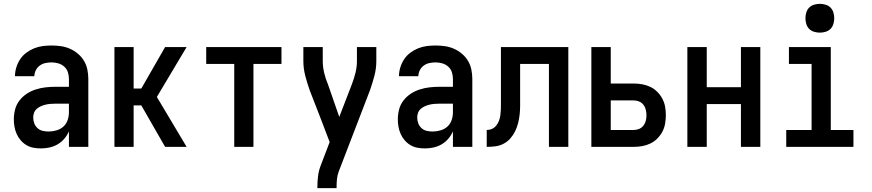

<svg xmlns="http://www.w3.org/2000/svg" viewBox="-20 -765 4540 1000"><path d="M193 8Q174 8 154.5 4.5Q135 1 118 -9Q101 -19 88 -34Q75 -49 67 -67Q59 -85 55.5 -104Q52 -123 52 -143Q52 -169 58.5 -194.5Q65 -220 81 -241Q97 -262 119 -276.5Q141 -291 166 -299Q191 -307 217 -310Q243 -313 269 -313H339V-354Q339 -372 333.5 -389Q328 -406 314.5 -418Q301 -430 283.5 -435Q266 -440 249 -440Q232 -440 216 -436.5Q200 -433 187 -423.5Q174 -414 166.5 -399Q159 -384 159 -368H58Q58 -391 65 -414Q72 -437 85 -456.5Q98 -476 116.5 -490Q135 -504 157 -513Q179 -522 202 -525Q225 -528 249 -528Q273 -528 297.5 -524.5Q322 -521 344.5 -511Q367 -501 386 -485Q405 -469 417.5 -448Q430 -427 435 -402.5Q440 -378 440 -354V0H339V-81Q330 -60 315 -42.5Q300 -25 280.5 -13.5Q261 -2 238.5 3Q216 8 193 8ZM233 -80Q254 -80 274.5 -86Q295 -92 310 -105.5Q325 -119 332 -139Q339 -159 339 -180V-225H269Q256 -225 243 -224Q230 -223 217.5 -220Q205 -217 193.5 -212Q182 -207 172 -198.5Q162 -190 157.5 -178Q153 -166 153 -153Q153 -137 158.5 -122.5Q164 -108 175.5 -97.5Q187 -87 202.5 -83.5Q218 -80 233 -80Z M576 0V-520H676V-304H716L840 -520H952L797 -260L952 0H840L716 -216H676V0Z M1200 0V-432H1054V-520H1446V-432H1300V0Z M1633 215V208Q1633 180 1636.5 152Q1640 124 1650 98L1697 -25L1652 -143L1593 -295Q1580 -332 1570 -370Q1560 -408 1560 -447V-520H1661V-447Q1661 -431 1663 -415.5Q1665 -400 1668.5 -385Q1672 -370 1677 -355Q1682 -340 1688 -326L1747 -156L1813 -327Q1824 -356 1831.5 -386Q1839 -416 1839 -447V-520H1940V-447Q1940 -408 1930 -370Q1920 -332 1907 -295L1744 129Q1737 148 1735 168Q1733 188 1733 208V215Z M2193 8Q2174 8 2154.5 4.5Q2135 1 2118 -9Q2101 -19 2088 -34Q2075 -49 2067 -67Q2059 -85 2055.5 -104Q2052 -123 2052 -143Q2052 -169 2058.5 -194.5Q2065 -220 2081 -241Q2097 -262 2119 -276.5Q2141 -291 2166 -299Q2191 -307 2217 -310Q2243 -313 2269 -313H2339V-354Q2339 -372 2333.5 -389Q2328 -406 2314.5 -418Q2301 -430 2283.5 -435Q2266 -440 2249 -440Q2232 -440 2216 -436.5Q2200 -433 2187 -423.5Q2174 -414 2166.5 -399Q2159 -384 2159 -368H2058Q2058 -391 2065 -414Q2072 -437 2085 -456.5Q2098 -476 2116.5 -490Q2135 -504 2157 -513Q2179 -522 2202 -525Q2225 -528 2249 -528Q2273 -528 2297.5 -524.5Q2322 -521 2344.5 -511Q2367 -501 2386 -485Q2405 -469 2417.5 -448Q2430 -427 2435 -402.5Q2440 -378 2440 -354V0H2339V-81Q2330 -60 2315 -42.5Q2300 -25 2280.5 -13.5Q2261 -2 2238.5 3Q2216 8 2193 8ZM2233 -80Q2254 -80 2274.5 -86Q2295 -92 2310 -105.5Q2325 -119 2332 -139Q2339 -159 2339 -180V-225H2269Q2256 -225 2243 -224Q2230 -223 2217.5 -220Q2205 -217 2193.5 -212Q2182 -207 2172 -198.5Q2162 -190 2157.5 -178Q2153 -166 2153 -153Q2153 -137 2158.5 -122.5Q2164 -108 2175.5 -97.5Q2187 -87 2202.5 -83.5Q2218 -80 2233 -80Z M2515 0V-88Q2530 -88 2543 -94Q2556 -100 2565 -111.5Q2574 -123 2579 -136.5Q2584 -150 2586 -164.5Q2588 -179 2588.5 -193.5Q2589 -208 2589 -223V-520H2940V0H2839V-432H2689V-259Q2689 -237 2689 -214Q2689 -191 2686.5 -168.5Q2684 -146 2678.5 -124Q2673 -102 2663 -81.5Q2653 -61 2638 -44Q2623 -27 2603 -16.5Q2583 -6 2560.5 -3Q2538 0 2515 0Z M3060 0V-520H3161V-330H3280Q3303 -330 3325 -326Q3347 -322 3367 -312.5Q3387 -303 3403 -287Q3419 -271 3429.5 -251.5Q3440 -232 3444 -209.5Q3448 -187 3448 -165Q3448 -143 3444 -120.5Q3440 -98 3429.5 -78.5Q3419 -59 3403 -43Q3387 -27 3367 -17.5Q3347 -8 3325 -4Q3303 0 3280 0ZM3280 -88Q3295 -88 3308.5 -93.5Q3322 -99 3331 -110.5Q3340 -122 3343.5 -136Q3347 -150 3347 -165Q3347 -179 3343.5 -193.5Q3340 -208 3331 -219.5Q3322 -231 3308.5 -236.5Q3295 -242 3280 -242H3161V-88Z M3560 0V-520H3661V-311H3839V-520H3940V0H3839V-223H3661V0Z M4075 0V-88H4207V-432H4089V-520H4307V-88H4425V0ZM4250 -595Q4235 -595 4220 -599.5Q4205 -604 4194.5 -614.5Q4184 -625 4179.5 -640Q4175 -655 4175 -670Q4175 -685 4179.5 -700Q4184 -715 4194.5 -725.5Q4205 -736 4220 -740.5Q4235 -745 4250 -745Q4265 -745 4280 -740.5Q4295 -736 4305.5 -725.5Q4316 -715 4320.5 -700Q4325 -685 4325 -670Q4325 -655 4320.5 -640Q4316 -625 4305.5 -614.5Q4295 -604 4280 -599.5Q4265 -595 4250 -595Z"/></svg>

Font: Iosevka Curly Semibold
Style: Regular
Weight: 600
Monospace: yes
Designer: Belleve Invis
Foundry: Belleve Invis
Version: Version 22.1.2; ttfautohint (v1.8.4)